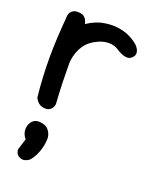

<svg xmlns="http://www.w3.org/2000/svg" viewBox="-143 -582 763 937"><g transform="rotate(20 239.0 -113.5)"><path d="M100 -114Q87 -113 79.5 -120Q72 -127 68.5 -136.5Q65 -146 63.5 -154Q62 -162 62 -162Q59 -179 57 -188.5Q55 -198 55 -206.5Q55 -215 55.5 -228Q56 -241 57 -264Q61 -323 80.5 -368Q100 -413 135 -443Q170 -473 218 -487Q260 -497 296 -494Q332 -491 361.5 -478.5Q391 -466 414 -446Q414 -446 418 -442Q422 -438 426.5 -431Q431 -424 433.5 -415.5Q436 -407 433.5 -398Q431 -389 421 -380Q410 -371 397 -371.5Q384 -372 372 -377Q360 -382 352.5 -386.5Q345 -391 345 -391Q322 -407 293.5 -407.5Q265 -408 236 -394Q195 -376 172.5 -342.5Q150 -309 144 -263Q142 -238 140.5 -222.5Q139 -207 138.5 -196.5Q138 -186 138 -175Q138 -164 139 -146Q139 -146 137 -139Q135 -132 126.5 -124.5Q118 -117 100 -114ZM104 -1Q90 -2 80.5 -7.5Q71 -13 65 -20.5Q59 -28 56.5 -33Q54 -38 54 -38Q48 -92 45.5 -143Q43 -194 43 -244.5Q43 -295 46 -349Q49 -403 54 -463Q54 -463 55 -468.5Q56 -474 60.5 -481Q65 -488 74.5 -493.5Q84 -499 101 -498Q118 -498 128 -491Q138 -484 142.5 -474.5Q147 -465 148.5 -458Q150 -451 150 -451Q147 -401 145 -353Q143 -305 143 -255Q143 -205 144.5 -151.5Q146 -98 150 -39Q150 -39 149 -33Q148 -27 143.5 -19.5Q139 -12 130 -6Q121 0 104 -1ZM76 268Q63 262 58 253.5Q53 245 52.5 238Q52 231 52 231L70 173Q53 153 52 130.5Q51 108 62 91Q73 74 93 70Q114 69 128.5 74Q143 79 151 88Q159 97 163.5 107.5Q168 118 169 129Q169 156 163 180Q157 204 147 224Q137 244 124 258Q124 258 117.5 262.5Q111 267 100.5 270Q90 273 76 268Z"/></g></svg>

Font: Sour Gummy
Style: Regular
Weight: 400
Designer: Stefie Justprince
Foundry: Eifetstype
Version: Version 1.000